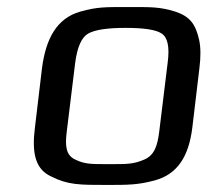

<svg xmlns="http://www.w3.org/2000/svg" viewBox="-20 -514 608 544"><path d="M545 -321C549 -353 549 -380 544 -402C534 -445 519 -467 477 -481C432 -495 407 -494 344 -494C281 -494 256 -495 207 -481C141 -462 110 -405 99 -321L79 -153C70 -82 79 -35 125 -14C172 10 206 10 282 10C343 10 371 10 419 -3C484 -21 515 -72 525 -153L545 -321ZM431 -140C426 -100 417 -74 389 -62C357 -48 336 -49 289 -49C242 -49 221 -48 193 -62C167 -74 164 -100 169 -140L193 -336C199 -381 211 -408 230 -419C250 -430 285 -435 336 -435C387 -435 422 -430 438 -419C455 -408 461 -381 455 -336L431 -140Z"/></svg>

Font: Gamestation Storm Oblique 
Style: Italic
Weight: 400
Designer: Jonas Hecksher
Foundry: Jonas Hecksher, Playtypeª, e-types AS
Version: Version 1.003